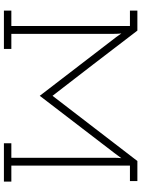

<svg xmlns="http://www.w3.org/2000/svg" viewBox="113 -854 740 1007"><g transform="rotate(90 483.5 -350.0)"><path d="M236 0H35V-39H116V-661H35V-700H140Q228 -585 318 -467.5Q408 -350 482 -255Q568 -366 653 -477.5Q738 -589 824 -700H929V-661H848V-39H932V0H731V-39H807V-577Q807 -589 807.5 -596.5Q808 -604 809 -616Q801 -605 795 -597Q789 -589 781 -578L482 -188L174 -589Q168 -598 164.5 -602.5Q161 -607 155 -616Q156 -607 156.5 -596.5Q157 -586 157 -577V-39H236Z"/></g></svg>

Font: Josefin Slab
Style: Regular
Weight: 400
Designer: Santiago Orozco
Foundry: Typemade
Version: Version 2.000